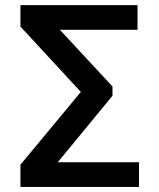

<svg xmlns="http://www.w3.org/2000/svg" viewBox="-20 -736 628 756"><path d="M60.5 0V-87.4L310.5 -388.7L315.4 -355.5L60.5 -631.3V-715.8H521.5V-618.7H188L203.1 -632.3L422.9 -395.5V-358.9L195.8 -83L188 -97.2H527.3V0Z"/></svg>

Font: Monda SemiBold
Style: Regular
Weight: 600
Designer: Vernon Adams
Foundry: Vernon Adams
Version: Version 2.200